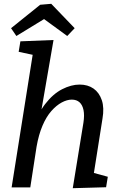

<svg xmlns="http://www.w3.org/2000/svg" viewBox="-20 -984 634 1008"><path d="M362 4 418 -340Q424 -379 418.5 -406Q413 -433 397.5 -447Q382 -461 357 -461Q332 -461 304 -446Q276 -431 249.5 -401Q223 -371 203 -324Q183 -277 172 -214L139 0H41L154 -712L167 -693L78 -712L87 -767L261 -774L187 -346L151 -295Q175 -383 216.5 -437Q258 -491 306 -515.5Q354 -540 398 -540Q441 -540 471 -519Q501 -498 514.5 -458Q528 -418 518 -361L470 -57L429 -88L546 -56L537 -1ZM66 -795 38 -836 191 -959 249 -964 372 -836 333 -795 181 -906 246 -905Z"/></svg>

Font: Bitter Thin Medium
Style: Italic
Weight: 500
Italic angle: -9°
Version: Version 3.021